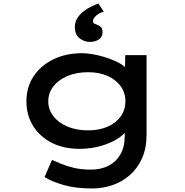

<svg xmlns="http://www.w3.org/2000/svg" viewBox="-20 -840 1050 1090"><path d="M503 230Q409 230 341.5 210.5Q274 191 233 165L275 68Q298 78 329.5 91Q361 104 402.5 113.5Q444 123 496 123Q553 123 596 101Q639 79 663.5 36.5Q688 -6 688 -67V-124L706 -117Q699 -89 659.5 -60.5Q620 -32 560 -13.5Q500 5 431 5Q341 5 273.5 -29.5Q206 -64 168 -125Q130 -186 130 -265Q130 -345 170.5 -406.5Q211 -468 282.5 -503Q354 -538 447 -538Q470 -538 504 -532.5Q538 -527 574 -516Q610 -505 642.5 -489.5Q675 -474 695 -455Q715 -436 715 -413L689 -405L691 -527H812V-76Q812 2 786 59.5Q760 117 716 155Q672 193 617 211.5Q562 230 503 230ZM480 -100Q544 -100 591.5 -121Q639 -142 665.5 -179.5Q692 -217 692 -264Q692 -313 665.5 -350Q639 -387 591.5 -408.5Q544 -430 480 -430Q414 -430 363 -408.5Q312 -387 283 -349.5Q254 -312 254 -264Q254 -218 283 -180.5Q312 -143 363 -121.5Q414 -100 480 -100ZM490 -602Q459 -602 432 -622.5Q405 -643 405 -687Q405 -714 418.5 -736Q432 -758 453 -774.5Q474 -791 497.5 -802.5Q521 -814 539 -820L569 -774Q556 -771 541.5 -762.5Q527 -754 517.5 -742.5Q508 -731 508 -720Q508 -710 514.5 -706.5Q521 -703 530 -700Q543 -695 552.5 -687Q562 -679 562 -657Q562 -630 541 -616Q520 -602 490 -602Z"/></svg>

Font: Lexend Zetta Medium
Style: Regular
Weight: 500
Designer: Bonnie Shaver-Troup, Thomas Jockin
Foundry: Lexend
Version: Version 1.007